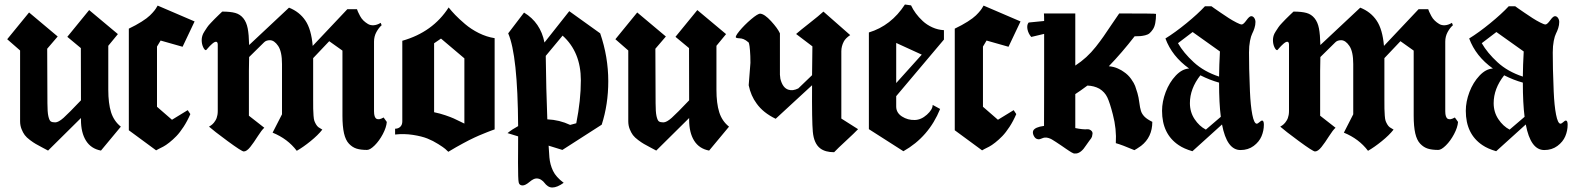

<svg xmlns="http://www.w3.org/2000/svg" viewBox="-20 -669 7047 858"><path d="M463.9 -268.1Q463.9 -207 476.3 -167.5Q488.8 -127.9 520 -103L431.2 3.9Q386.7 -4.4 364.3 -40.3Q341.8 -76.2 341.8 -133.8V-141.6L194.8 3.9Q187.5 0 168.7 -10Q149.9 -20 139.6 -25.9Q129.4 -31.7 114 -43.2Q98.6 -54.7 90.6 -65.4Q82.5 -76.2 76.2 -92.3Q69.8 -108.4 69.8 -127V-443.4L12.2 -493.7L109.9 -613.3L237.8 -505.9L190.9 -451.2L191.9 -208Q191.9 -168.9 196 -150.1Q200.2 -131.3 206.5 -126.7Q212.9 -122.1 226.6 -122.1Q241.2 -122.1 264.2 -142.6Q287.1 -163.1 341.8 -220.7L341.3 -454.1L280.8 -504.4L378.4 -624L506.8 -516.6L463.9 -464.4Z M555.7 -86.9V-541Q588.4 -556.6 613 -572.3Q637.7 -587.9 650.1 -600.1Q662.6 -612.3 669.9 -621.6Q677.2 -630.9 680.4 -637.2Q683.6 -643.6 684.6 -644L849.6 -573.2L795.9 -460L697.8 -487.8L681.6 -460.9V-191.9L748.5 -133.8L818.8 -176.8L830.6 -159.2Q817.4 -128.4 800.5 -102.5Q783.7 -76.7 768.3 -60.8Q752.9 -44.9 736.8 -32.2Q720.7 -19.5 709.5 -13.7Q698.2 -7.8 688.7 -3.2Q679.2 1.5 677.7 2.9Z M1708.5 -124Q1706.5 -99.6 1690.7 -69.6Q1674.8 -39.6 1654.3 -19.3Q1633.8 1 1620.1 1Q1591.8 1 1573.2 -4.9Q1554.7 -10.7 1539.6 -26.6Q1524.4 -42.5 1517.3 -73.2Q1510.3 -104 1510.3 -151.9V-442.9L1451.2 -484.9L1379.4 -409.2V-226.1Q1379.4 -197.3 1379.6 -183.1Q1379.9 -168.9 1381.1 -152.3Q1382.3 -135.7 1384.8 -128.9Q1387.2 -122.1 1392.1 -113.5Q1397 -105 1403.3 -100.3Q1409.7 -95.7 1420.4 -89.8Q1400.9 -64.9 1367.7 -38.1Q1334.5 -11.2 1306.2 4.9Q1265.6 -48.8 1198.2 -76.2L1240.2 -158.2V-382.8Q1240.2 -438.5 1222.9 -463.9Q1205.6 -489.3 1186 -489.3Q1169.4 -489.3 1160.2 -480Q1124.5 -444.8 1093.3 -414.1Q1093.3 -397.5 1092.3 -352.5V-151.9L1161.1 -98.1Q1149.4 -87.9 1131.8 -60.1Q1114.3 -32.2 1098.4 -12.2Q1082.5 7.8 1069.3 7.8Q1060.1 7.8 996.8 -38.8Q933.6 -85.4 914.1 -103L917 -105Q920.4 -106.9 922.6 -108.4Q924.8 -109.9 929 -113.5Q933.1 -117.2 935.8 -120.6Q938.5 -124 942.1 -129.6Q945.8 -135.3 948 -141.4Q950.2 -147.5 951.7 -155.5Q953.1 -163.6 953.1 -172.9V-469.2Q953.1 -482.4 945.3 -482.4Q938.5 -482.4 928 -473.1Q917.5 -463.9 909.4 -454.3Q901.4 -444.8 900.4 -444.8Q894 -444.8 887.7 -458.7Q881.3 -472.7 881.3 -489.7Q881.3 -499 884 -508.5Q886.7 -518.1 893.8 -528.8Q900.9 -539.6 906 -547.4Q911.1 -555.2 922.6 -567.1Q934.1 -579.1 939 -584.2Q943.8 -589.4 957.3 -602.1Q970.7 -614.7 973.1 -617.2Q1009.8 -617.2 1031.5 -611.1Q1053.2 -605 1067.4 -587.4Q1081.5 -569.8 1086.9 -542.2Q1092.3 -514.6 1093.3 -467.8Q1157.7 -527.3 1271.5 -634.8Q1318.4 -616.2 1344.7 -577.1Q1371.1 -538.1 1377.4 -463.9L1532.2 -627.9H1575.2Q1576.7 -623 1579.8 -616Q1583 -608.9 1589.1 -597.4Q1595.2 -585.9 1604.2 -577.1Q1613.3 -568.4 1624.3 -561.8Q1635.3 -555.2 1650.1 -556.2Q1665 -557.1 1681.2 -566.9L1685.5 -556.2Q1672.9 -545.4 1662.1 -525.9Q1651.4 -506.3 1651.4 -482.9V-171.9Q1651.4 -144.5 1662.4 -138.2Q1673.3 -131.8 1694.3 -144Q1696.8 -140.1 1702.1 -133.1Q1707.5 -126 1708.5 -124Z M2055.2 -408.2 1950.7 -496.6 1919.9 -475.6V-167.5Q1946.3 -162.1 1970.5 -153.8Q1994.6 -145.5 2007.8 -139.6Q2021 -133.8 2036.1 -126Q2051.3 -118.2 2055.2 -116.7ZM1777.8 -126.5V-486.8Q1914.1 -525.4 1984.9 -635.7Q1997.6 -619.6 2014.2 -602.3Q2030.8 -585 2057.9 -561.8Q2085 -538.6 2119.9 -521.2Q2154.8 -503.9 2190.4 -498.5V-90.8Q2187.5 -89.8 2174.8 -85.2Q2162.1 -80.6 2157.7 -78.6Q2153.3 -76.7 2140.9 -71.8Q2128.4 -66.9 2120.8 -63.5Q2113.3 -60.1 2100.1 -54.2Q2086.9 -48.3 2075.4 -42.2Q2064 -36.1 2049.1 -28.3Q2034.2 -20.5 2017.8 -11Q2001.5 -1.5 1983.4 9.3Q1977.1 2.9 1969.5 -3.7Q1961.9 -10.3 1938.5 -25.1Q1915 -40 1889.9 -50Q1864.7 -60.1 1825.4 -66.2Q1786.1 -72.3 1745.6 -67.9V-93.8Q1759.8 -93.8 1768.8 -102.5Q1777.8 -111.3 1777.8 -126.5Z M2315.4 159.7Q2300.8 159.7 2297.9 146Q2294.9 132.3 2294.9 57.6Q2294.9 43 2295.2 3.7Q2295.4 -35.6 2295.4 -59.6L2248 -74.2Q2269 -91.3 2295.4 -105.5Q2293.5 -422.4 2251 -520L2321.8 -612.8Q2395.5 -568.4 2413.1 -479L2523.9 -619.1L2662.1 -520Q2698.2 -415 2698.2 -306.2Q2698.2 -202.6 2668.9 -111.8L2493.2 1L2431.6 -18.1Q2433.6 16.6 2435.1 34.2Q2438 66.9 2451.4 94.7Q2464.8 122.6 2499 147.9Q2469.7 168.9 2448.2 168.9Q2437 168.9 2428 162.6Q2418.9 156.2 2413.6 148.7Q2408.2 141.1 2398.7 134.8Q2389.2 128.4 2377.4 128.4Q2364.7 128.4 2346.2 144Q2327.6 159.7 2315.4 159.7ZM2425.8 -135.7Q2480.5 -133.3 2527.8 -110.8L2555.2 -118.2Q2575.7 -220.7 2575.7 -310.1Q2575.7 -436.5 2494.1 -509.8L2418.9 -419.4V-414.1Q2420.4 -275.9 2425.8 -135.7Z M3181.6 -268.1Q3181.6 -207 3194.1 -167.5Q3206.5 -127.9 3237.8 -103L3148.9 3.9Q3104.5 -4.4 3082 -40.3Q3059.6 -76.2 3059.6 -133.8V-141.6L2912.6 3.9Q2905.3 0 2886.5 -10Q2867.7 -20 2857.4 -25.9Q2847.2 -31.7 2831.8 -43.2Q2816.4 -54.7 2808.3 -65.4Q2800.3 -76.2 2793.9 -92.3Q2787.6 -108.4 2787.6 -127V-443.4L2730 -493.7L2827.6 -613.3L2955.6 -505.9L2908.7 -451.2L2909.7 -208Q2909.7 -168.9 2913.8 -150.1Q2918 -131.3 2924.3 -126.7Q2930.7 -122.1 2944.3 -122.1Q2959 -122.1 2981.9 -142.6Q3004.9 -163.1 3059.6 -220.7L3059.1 -454.1L2998.5 -504.4L3096.2 -624L3224.6 -516.6L3181.6 -464.4Z M3270.5 -500Q3261.7 -502.9 3283.9 -530Q3306.2 -557.1 3336.4 -582.8Q3366.7 -608.4 3377.4 -607.9Q3396.5 -606.4 3425.8 -574.5Q3455.1 -542.5 3465.3 -520V-335Q3465.3 -330.6 3467.3 -316.9Q3477.5 -275.9 3503.4 -268.1Q3522.5 -261.7 3547.4 -273.9Q3586.4 -311 3608.9 -333L3610.4 -461.9Q3549.3 -508.8 3537.6 -517.1Q3555.2 -532.7 3597.7 -565.9Q3640.1 -599.1 3659.7 -617.2Q3679.7 -599.1 3719.5 -564.7Q3759.3 -530.3 3779.3 -512.2Q3757.8 -497.6 3750.5 -482.9Q3739.7 -461.9 3739.7 -439.9V-139.2Q3779.8 -114.3 3814.5 -91.8Q3798.3 -74.7 3761 -40.3Q3723.6 -5.9 3707.5 11.2Q3668 11.2 3645.5 -5.9Q3617.2 -27.3 3612.3 -80.1Q3607.9 -127.4 3608.9 -288.1Q3590.8 -271.5 3533.9 -219Q3477.1 -166.5 3446.3 -138.2Q3390.6 -165 3361.3 -206.1Q3335.4 -240.7 3325.7 -288.1L3333.5 -388.2Q3333.5 -420.9 3331.5 -443.6Q3329.6 -466.3 3327.6 -472.7L3325.7 -479Q3312.5 -490.2 3303.2 -493.9Q3293.9 -497.6 3284.9 -497.8Q3275.9 -498 3270.5 -500Z M3862.8 -91.8V-523.9Q3962.4 -554.2 4023.9 -648.9L4051.3 -645Q4059.6 -627 4072.5 -609.4Q4085.4 -591.8 4103.5 -575Q4121.6 -558.1 4146.2 -546.9Q4170.9 -535.6 4198.2 -534.2V-492.2L3984.9 -239.3V-192.9Q3984.9 -165 4010.7 -148.4Q4036.6 -131.8 4067.9 -132.8Q4096.2 -133.3 4122.1 -156.5Q4147.9 -179.7 4147.9 -200.2L4181.2 -182.1Q4130.9 -57.6 4017.1 6.8ZM3984.9 -297.9 4099.1 -424.8 3984.9 -477.1Z M4246.6 -86.9V-541Q4279.3 -556.6 4304 -572.3Q4328.6 -587.9 4341.1 -600.1Q4353.5 -612.3 4360.8 -621.6Q4368.2 -630.9 4371.3 -637.2Q4374.5 -643.6 4375.5 -644L4540.5 -573.2L4486.8 -460L4388.7 -487.8L4372.6 -460.9V-191.9L4439.5 -133.8L4509.8 -176.8L4521.5 -159.2Q4508.3 -128.4 4491.5 -102.5Q4474.6 -76.7 4459.2 -60.8Q4443.8 -44.9 4427.7 -32.2Q4411.6 -19.5 4400.4 -13.7Q4389.2 -7.8 4379.6 -3.2Q4370.1 1.5 4368.7 2.9Z M5049.3 2Q4995.6 -21 4966.3 -29.3Q4970.2 -92.3 4953.1 -157.2Q4939.9 -209 4928.5 -233.4Q4917 -257.8 4893.1 -272.5Q4869.1 -285.6 4839.4 -286.6Q4806.6 -262.2 4785.2 -248.5V-96.7Q4818.4 -89.8 4838.4 -91.3Q4847.2 -92.3 4855 -86.4Q4862.8 -80.6 4862.3 -71.8Q4861.3 -63 4859.9 -58.6Q4858.4 -54.2 4856.4 -51.3Q4854.5 -48.3 4847.4 -39.3Q4840.3 -30.3 4833 -19Q4811.5 15.1 4788.1 17.1Q4782.7 16.1 4781.7 17.1Q4780.8 18.1 4775.4 15.4Q4770 12.7 4767.6 11.5Q4765.1 10.3 4757.1 4.9Q4749 -0.5 4742.9 -4.6Q4736.8 -8.8 4724.1 -17.6Q4711.4 -26.4 4699.2 -34.2Q4685.5 -43 4680.2 -46.1Q4674.8 -49.3 4665.8 -52.2Q4656.7 -55.2 4648.4 -54.2Q4643.1 -53.7 4632.8 -49.3Q4622.6 -44.9 4616.2 -47.4Q4606 -49.3 4599.6 -62.3Q4593.3 -75.2 4597.2 -85Q4605 -101.1 4645.5 -106.4Q4645.5 -126.5 4645.8 -213.1Q4646 -299.8 4646 -368.4Q4646 -437 4646 -517.6L4588.4 -503.9Q4575.2 -519 4571.3 -539.1Q4569.8 -548.8 4571 -555.4Q4572.3 -562 4574.7 -565.4L4577.1 -568.4L4646 -575.2Q4646 -600.1 4645 -608.9H4785.2V-376Q4811.5 -393.1 4834.2 -413.8Q4856.9 -434.6 4877 -460Q4897 -485.4 4911.4 -506.1Q4925.8 -526.9 4946.8 -558.3Q4967.8 -589.8 4981.4 -608.9Q5146 -608.9 5146 -606.9Q5146 -583.5 5142.6 -565.9Q5139.2 -548.3 5131.8 -537.6Q5124.5 -526.9 5117.2 -520.5Q5109.9 -514.2 5097.2 -511.2Q5084.5 -508.3 5075.2 -507.6Q5065.9 -506.8 5050.3 -506.8Q4993.2 -433.1 4935.1 -373Q4957.5 -371.1 4975.6 -362.8Q4993.7 -354.5 5001.5 -348.1Q5021 -335.4 5034.7 -316.2Q5048.3 -296.9 5052.7 -284.7Q5057.1 -272.5 5063 -252.9Q5068.4 -234.4 5071.3 -210.9Q5074.2 -187.5 5078.6 -173.3Q5083 -159.2 5095.2 -147Q5106 -136.2 5129.4 -124.5Q5129.4 -56.2 5079.1 -17.1Q5058.1 -2.4 5049.3 2Z M5293.9 -362.8Q5217.3 -417.5 5188 -497.1Q5231.4 -523.9 5282.2 -565.4Q5333 -606.9 5364.7 -641.1H5393.6Q5397.9 -637.7 5405.8 -632.3Q5413.6 -627 5434.1 -612.8Q5454.6 -598.6 5471.4 -587.9Q5488.3 -577.1 5505.4 -568.4Q5522.5 -559.6 5528.8 -559.6Q5536.6 -559.6 5549.8 -578.1Q5563 -596.7 5571.3 -596.7Q5579.6 -596.7 5585 -588.6Q5590.3 -580.6 5590.3 -570.8Q5590.3 -557.1 5585.9 -543.5Q5581.5 -529.8 5575.9 -519Q5570.3 -508.3 5565.9 -486.1Q5561.5 -463.9 5561.5 -434.6Q5561.5 -397 5562.3 -360.4Q5563 -323.7 5565.7 -260.3Q5568.4 -196.8 5576.2 -157Q5584 -117.2 5595.7 -116.2Q5600.6 -116.2 5608.4 -123.3Q5616.2 -130.4 5619.6 -130.4Q5627.9 -130.4 5627.9 -111.8Q5627.9 -85 5617.4 -60.1Q5606.9 -35.2 5582.3 -16.8Q5557.6 1.5 5523.4 1.5Q5462.4 1.5 5440.9 -112.8L5308.6 6.8Q5270.5 -4.4 5247.1 -20.5Q5172.9 -70.3 5172.9 -173.8Q5172.9 -214.8 5189.2 -257.8Q5205.6 -300.8 5234.1 -331.1Q5262.7 -361.3 5293.9 -362.8ZM5344.2 -332.5Q5297.4 -272.9 5297.4 -208Q5297.4 -168 5318.4 -136.5Q5339.4 -105 5368.7 -89.8L5435.5 -147Q5427.7 -207.5 5427.7 -299.8Q5386.7 -311 5344.2 -332.5ZM5244.1 -476.1Q5269 -432.6 5314.5 -390.9Q5359.9 -349.1 5427.7 -326.7Q5428.2 -377 5431.6 -439L5309.6 -525.9Z M6495.6 -124Q6493.7 -99.6 6477.8 -69.6Q6461.9 -39.6 6441.4 -19.3Q6420.9 1 6407.2 1Q6378.9 1 6360.4 -4.9Q6341.8 -10.7 6326.7 -26.6Q6311.5 -42.5 6304.4 -73.2Q6297.4 -104 6297.4 -151.9V-442.9L6238.3 -484.9L6166.5 -409.2V-226.1Q6166.5 -197.3 6166.7 -183.1Q6167 -168.9 6168.2 -152.3Q6169.4 -135.7 6171.9 -128.9Q6174.3 -122.1 6179.2 -113.5Q6184.1 -105 6190.4 -100.3Q6196.8 -95.7 6207.5 -89.8Q6188 -64.9 6154.8 -38.1Q6121.6 -11.2 6093.3 4.9Q6052.7 -48.8 5985.4 -76.2L6027.3 -158.2V-382.8Q6027.3 -438.5 6010 -463.9Q5992.7 -489.3 5973.1 -489.3Q5956.5 -489.3 5947.3 -480Q5911.6 -444.8 5880.4 -414.1Q5880.4 -397.5 5879.4 -352.5V-151.9L5948.2 -98.1Q5936.5 -87.9 5918.9 -60.1Q5901.4 -32.2 5885.5 -12.2Q5869.6 7.8 5856.4 7.8Q5847.2 7.8 5783.9 -38.8Q5720.7 -85.4 5701.2 -103L5704.1 -105Q5707.5 -106.9 5709.7 -108.4Q5711.9 -109.9 5716.1 -113.5Q5720.2 -117.2 5722.9 -120.6Q5725.6 -124 5729.2 -129.6Q5732.9 -135.3 5735.1 -141.4Q5737.3 -147.5 5738.8 -155.5Q5740.2 -163.6 5740.2 -172.9V-469.2Q5740.2 -482.4 5732.4 -482.4Q5725.6 -482.4 5715.1 -473.1Q5704.6 -463.9 5696.5 -454.3Q5688.5 -444.8 5687.5 -444.8Q5681.2 -444.8 5674.8 -458.7Q5668.5 -472.7 5668.5 -489.7Q5668.5 -499 5671.1 -508.5Q5673.8 -518.1 5680.9 -528.8Q5688 -539.6 5693.1 -547.4Q5698.2 -555.2 5709.7 -567.1Q5721.2 -579.1 5726.1 -584.2Q5731 -589.4 5744.4 -602.1Q5757.8 -614.7 5760.3 -617.2Q5796.9 -617.2 5818.6 -611.1Q5840.3 -605 5854.5 -587.4Q5868.7 -569.8 5874 -542.2Q5879.4 -514.6 5880.4 -467.8Q5944.8 -527.3 6058.6 -634.8Q6105.5 -616.2 6131.8 -577.1Q6158.2 -538.1 6164.6 -463.9L6319.3 -627.9H6362.3Q6363.8 -623 6366.9 -616Q6370.1 -608.9 6376.2 -597.4Q6382.3 -585.9 6391.4 -577.1Q6400.4 -568.4 6411.4 -561.8Q6422.4 -555.2 6437.3 -556.2Q6452.1 -557.1 6468.3 -566.9L6472.7 -556.2Q6460 -545.4 6449.2 -525.9Q6438.5 -506.3 6438.5 -482.9V-171.9Q6438.5 -144.5 6449.5 -138.2Q6460.4 -131.8 6481.4 -144Q6483.9 -140.1 6489.3 -133.1Q6494.6 -126 6495.6 -124Z M6651.4 -362.8Q6574.7 -417.5 6545.4 -497.1Q6588.9 -523.9 6639.6 -565.4Q6690.4 -606.9 6722.2 -641.1H6751Q6755.4 -637.7 6763.2 -632.3Q6771 -627 6791.5 -612.8Q6812 -598.6 6828.9 -587.9Q6845.7 -577.1 6862.8 -568.4Q6879.9 -559.6 6886.2 -559.6Q6894 -559.6 6907.2 -578.1Q6920.4 -596.7 6928.7 -596.7Q6937 -596.7 6942.4 -588.6Q6947.8 -580.6 6947.8 -570.8Q6947.8 -557.1 6943.4 -543.5Q6939 -529.8 6933.3 -519Q6927.7 -508.3 6923.3 -486.1Q6918.9 -463.9 6918.9 -434.6Q6918.9 -397 6919.7 -360.4Q6920.4 -323.7 6923.1 -260.3Q6925.8 -196.8 6933.6 -157Q6941.4 -117.2 6953.1 -116.2Q6958 -116.2 6965.8 -123.3Q6973.6 -130.4 6977.1 -130.4Q6985.4 -130.4 6985.4 -111.8Q6985.4 -85 6974.9 -60.1Q6964.4 -35.2 6939.7 -16.8Q6915 1.5 6880.9 1.5Q6819.8 1.5 6798.3 -112.8L6666 6.8Q6627.9 -4.4 6604.5 -20.5Q6530.3 -70.3 6530.3 -173.8Q6530.3 -214.8 6546.6 -257.8Q6563 -300.8 6591.6 -331.1Q6620.1 -361.3 6651.4 -362.8ZM6701.7 -332.5Q6654.8 -272.9 6654.8 -208Q6654.8 -168 6675.8 -136.5Q6696.8 -105 6726.1 -89.8L6793 -147Q6785.2 -207.5 6785.2 -299.8Q6744.1 -311 6701.7 -332.5ZM6601.6 -476.1Q6626.5 -432.6 6671.9 -390.9Q6717.3 -349.1 6785.2 -326.7Q6785.6 -377 6789.1 -439L6667 -525.9Z"/></svg>

Font: KJV1611
Style: Regular
Weight: 400
Version: Version 3.6.1